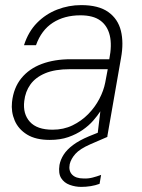

<svg xmlns="http://www.w3.org/2000/svg" viewBox="-20 -536 556 752"><path d="M175 12Q120 12 86 -9Q52 -30 37.5 -64Q23 -98 27 -136Q33 -192 63.5 -229.5Q94 -267 143.5 -285.5Q193 -304 257 -304H408Q419 -359 410 -397Q401 -435 373 -455.5Q345 -476 295 -476Q232 -476 187 -447Q142 -418 121 -359H74Q91 -412 125 -446.5Q159 -481 204 -498.5Q249 -516 298 -516Q366 -516 404 -489Q442 -462 453.5 -415.5Q465 -369 454 -309L400 0H361L373 -100Q362 -83 345 -63.5Q328 -44 303.5 -27Q279 -10 247.5 1Q216 12 175 12ZM186 -28Q229 -28 264 -45Q299 -62 325.5 -89Q352 -116 369 -148.5Q386 -181 392 -212L402 -265H254Q195 -265 157 -249Q119 -233 99 -205Q79 -177 75 -140Q69 -90 97 -59Q125 -28 186 -28ZM298 196Q275 196 253 188Q231 180 219.5 161.5Q208 143 213 110Q217 89 229.5 69.5Q242 50 266 32Q290 14 328 -2L390 -27L401 0L334 29Q293 47 275.5 66.5Q258 86 253 107Q248 133 262.5 148Q277 163 307 163Q325 164 342.5 159.5Q360 155 376 149L370 184Q354 190 335.5 193Q317 196 298 196Z"/></svg>

Font: DM Sans ExtraLight
Style: Italic
Weight: 250
Italic angle: -10°
Designer: Colophon Foundry, Jonny Pinhorn
Foundry: Colophon Foundry
Version: Version 4.004;gftools[0.9.30]